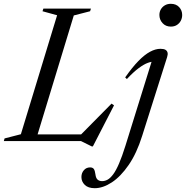

<svg xmlns="http://www.w3.org/2000/svg" viewBox="-49 -740 976 1007"><path d="M338 -659 137.5 0H-29L-25 -14L60.5 -36L250.5 -660L174 -681L178.5 -695H428L423.5 -681ZM367 -25.5 536 -196.5 549 -187.5 438 28H432.5L376 0H85L96.5 -35H401.5ZM787 -661.5Q787 -677.5 794.5 -690.8Q802 -704 815.5 -712Q829 -720 847 -720Q874.5 -720 890.5 -702.8Q906.5 -685.5 906.5 -661.5Q906.5 -645 899.2 -631.2Q892 -617.5 878.8 -609Q865.5 -600.5 847 -600.5Q820 -600.5 803.5 -618.8Q787 -637 787 -661.5ZM696.5 -27Q668 64 626 125Q584 186 537.5 216.5Q491 247 448 247Q413.5 247 395.8 229.8Q378 212.5 378 188.5Q378 167.5 390.8 152.8Q403.5 138 423.5 138Q437 138 443 146.2Q449 154.5 451.5 174.5Q454 194.5 463 202.2Q472 210 486.5 210Q501.5 210 515.5 202.2Q529.5 194.5 544.5 174.5Q559.5 154.5 575.2 118Q591 81.5 609 24L750 -429L761.5 -416Q747 -418 726 -410.2Q705 -402.5 677.8 -382.2Q650.5 -362 616.5 -325.5L607.5 -334Q645 -387.5 677 -420.2Q709 -453 737.8 -468.5Q766.5 -484 792.5 -484Q810 -484 818.8 -478.8Q827.5 -473.5 829.8 -464Q832 -454.5 827.5 -440.5Z"/></svg>

Font: Newsreader 48pt
Style: Italic
Weight: 400
Italic angle: -17°
Version: Version 1.003